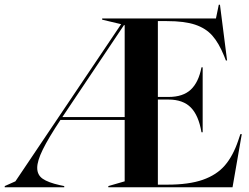

<svg xmlns="http://www.w3.org/2000/svg" viewBox="-57 -790 1050 810"><path d="M-37 -5 8 -25 454 -688 374 -707V-712H854L866 -770H871L901 -535H896L888 -555Q866 -609 838.5 -640Q811 -671 766 -686Q721 -701 647 -701H609V-381H654Q715 -381 748 -412Q781 -443 793 -506H798V-232H793Q781 -303 748 -336.5Q715 -370 654 -370H609V-11H649Q740 -11 798.5 -31.5Q857 -52 891.5 -92Q926 -132 948 -197L957 -224H963L924 0H400V-5L469 -25V-284H198Q147 -207 123.5 -159Q100 -111 100 -82Q100 -52 123 -36Q146 -20 195 -9L214 -5V0H-37ZM469 -296V-684H466L206 -296Z"/></svg>

Font: Nyght Serif Medium
Style: Regular
Weight: 500
Designer: Maksym Kobuzan
Version: Version 0.410